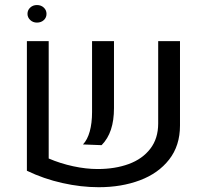

<svg xmlns="http://www.w3.org/2000/svg" viewBox="-20 -741 834 774"><path d="M88.4 0ZM176.3 -102.1Q223.1 -82 274.9 -70.8Q326.7 -59.6 373.5 -59.6Q443.8 -59.6 499 -79.8Q554.2 -100.1 585.9 -141.4Q617.7 -182.6 617.7 -243.2V-575.2H705.6V-234.9Q705.6 -153.8 661.9 -97.9Q618.2 -42 543.9 -14.2Q469.7 13.7 377.9 13.7Q306.6 13.7 231.4 -3.2Q156.2 -20 88.4 -52.7V-575.2H176.3ZM351.1 -289.1V-575.2H439.5V-305.2Q439.5 -255.4 427.2 -218.5Q415 -181.6 389.6 -155.8L314.5 -158.7Q332.5 -177.7 341.8 -211.2Q351.1 -244.6 351.1 -289.1ZM90.8 -685.1Q90.8 -700.2 101.8 -710.4Q112.8 -720.7 128.9 -720.7Q145.5 -720.7 156.5 -710.4Q167.5 -700.2 167.5 -685.1Q167.5 -669.9 156.5 -659.9Q145.5 -649.9 128.9 -649.9Q112.8 -649.9 101.8 -660.4Q90.8 -670.9 90.8 -685.1Z"/></svg>

Font: Heebo
Style: Regular
Weight: 400
Designer: Oded Ezer
Foundry: Meir Sadan
Version: Version 2.001; ttfautohint (v1.5.14-ce02) -l 8 -r 50 -G 200 